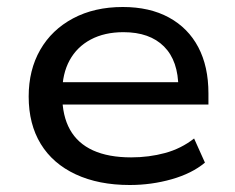

<svg xmlns="http://www.w3.org/2000/svg" viewBox="-20 -520 671 549"><path d="M351 9Q262 9 196.5 -21.5Q131 -52 96.5 -108.5Q62 -165 62 -244Q62 -320 95 -377.5Q128 -435 189 -467.5Q250 -500 331 -500Q408 -500 463 -470Q518 -440 547 -385Q576 -330 576 -253V-221H137V-285H510L490 -268Q490 -346 449 -387Q408 -428 333 -428Q279 -428 239.5 -407Q200 -386 179 -347.5Q158 -309 158 -256V-247Q158 -189 180 -149.5Q202 -110 246 -90Q290 -70 355 -70Q406 -70 452 -82.5Q498 -95 535 -124L566 -55Q529 -24 471 -7.5Q413 9 351 9Z"/></svg>

Font: Nunito Sans 10pt SemiExpanded Medium
Style: Regular
Weight: 500
Width: 6
Designer: Vernon Adams
Foundry: Vernon Adams
Version: Version 3.101;gftools[0.9.27]